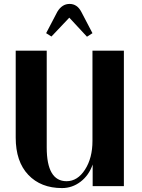

<svg xmlns="http://www.w3.org/2000/svg" viewBox="-20 -948 721 978"><path d="M611 0H452V-110Q433 -55 390.5 -22.5Q348 10 296 10Q188 10 124 -57.5Q60 -125 60 -247V-690H218V-197Q218 -25 319 -25Q375 -25 413 -84Q451 -143 451 -230V-690H611ZM272 -888Q296 -928 334.5 -928Q373 -928 394 -888L451 -779L423 -761L333 -858L242 -762L215 -779Z"/></svg>

Font: Trochut
Style: Bold
Weight: 700
Designer: Andreu Balius
Foundry: Andreu Balius
Version: Version 1.001